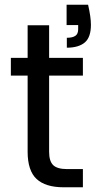

<svg xmlns="http://www.w3.org/2000/svg" viewBox="-20 -793 407 813"><path d="M353 -773C353 -773 262 -773 262 -773C262 -773 262 -687 262 -687C262 -687 311 -687 311 -687C311 -687 311 -669 311 -669C311 -669 311 -669 311 -669C311 -656 307 -647 300 -642C292 -636 280 -633 263 -633C263 -633 263 -591 263 -591C263 -591 263 -591 263 -591C297 -591 323 -599 340 -614C357 -629 365 -654 365 -688C365 -688 365 -688 365 -688C365 -710 361 -738 353 -773ZM188 -686C188 -686 97 -686 97 -686C97 -686 97 -548 97 -548C97 -548 26 -548 26 -548C26 -548 26 -473 26 -473C26 -473 97 -473 97 -473C97 -473 97 -150 97 -150C97 -150 97 -150 97 -150C97 -97 110 -58 135 -35C160 -12 198 0 249 0C249 0 331 0 331 0C331 0 331 -77 331 -77C331 -77 264 -77 264 -77C264 -77 264 -77 264 -77C236 -77 216 -83 205 -94C194 -105 188 -123 188 -150C188 -150 188 -473 188 -473C188 -473 331 -473 331 -473C331 -473 331 -548 331 -548C331 -548 188 -548 188 -548C188 -548 188 -686 188 -686Z"/></svg>

Font: Girnar Poppins
Style: Regular
Weight: 500
Designer: Ninad Kale (Devanagari), Jonny Pinhorn (Latin)
Foundry: Indian Type Foundry
Version: ""